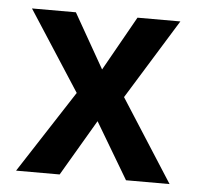

<svg xmlns="http://www.w3.org/2000/svg" viewBox="-42 -519 583 562"><g transform="rotate(5 250.0 -237.5)"><path d="M30 -476H159L250 -316L340 -476H466L321 -241L476 1H348L250 -164L153 1H25L182 -241Z"/></g></svg>

Font: Lekton
Style: Bold
Weight: 700
Designer: Paolo Mazzetti, Luciano Perondi, Raffaele Flato, Elena Papassissa, Emilio Macchia, Michela Povoleri, Tobias Seemiller, R
Version: Version 34.000